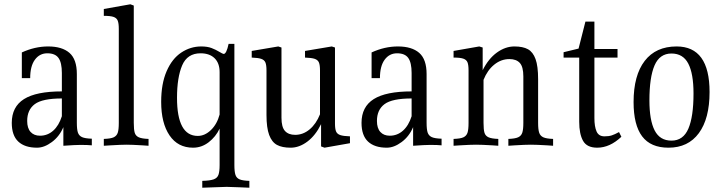

<svg xmlns="http://www.w3.org/2000/svg" viewBox="-20 -678 3373 897"><path d="M409 -30V1Q390 -1 356 -1Q332 -1 276 3V-84Q258 -41 222.5 -14.5Q187 12 153 12Q96 12 65.5 -16.5Q35 -45 35 -104Q35 -179 92 -215Q149 -251 269 -251V-337Q269 -385 253.5 -407Q238 -429 201 -429Q165 -429 143 -399Q121 -369 121 -313H82V-433Q143 -461 205 -461Q270 -461 304.5 -431Q339 -401 339 -332V-105Q339 -73 344 -58.5Q349 -44 363 -37.5Q377 -31 409 -30ZM269 -135V-218Q178 -218 142.5 -191.5Q107 -165 107 -113Q107 -79 123 -61.5Q139 -44 167 -44Q202 -44 228.5 -67.5Q255 -91 269 -135Z M605 -652V-104Q605 -72 609.5 -57.5Q614 -43 628.5 -36.5Q643 -30 674 -29V3L645 1Q596 -2 571 -2Q547 -2 497 1L465 3V-29Q497 -30 511 -36.5Q525 -43 530 -57.5Q535 -72 535 -104V-543Q535 -569 530 -581.5Q525 -594 510.5 -599Q496 -604 465 -604V-636L589 -658Z M1145 167V199L1099 197Q1051 195 1039 195Q1028 195 980 197Q969 197 925 199V167Q961 166 978 160Q995 154 1000.5 139Q1006 124 1006 93V-77Q988 -39 955 -13.5Q922 12 882 12Q811 12 772 -45.5Q733 -103 733 -202Q733 -287 758.5 -345.5Q784 -404 827 -432.5Q870 -461 920 -461Q949 -461 968.5 -453.5Q988 -446 1004.5 -436Q1021 -426 1025 -426Q1038 -426 1048 -473H1075V93Q1075 124 1080 139Q1085 154 1099.5 160Q1114 166 1145 167ZM1006 -143V-341Q1006 -383 982.5 -406Q959 -429 917 -429Q855 -429 831 -372.5Q807 -316 807 -221Q807 -43 904 -43Q937 -43 965.5 -70.5Q994 -98 1006 -143Z M1615 -41V-9L1496 12L1480 6V-98Q1454 -45 1416 -16.5Q1378 12 1338 12Q1298 12 1274 -1Q1250 -14 1237.5 -47.5Q1225 -81 1225 -141V-349Q1225 -374 1220 -386Q1215 -398 1200.5 -403Q1186 -408 1156 -409V-440L1280 -461L1295 -456V-128Q1295 -84 1311.5 -66Q1328 -48 1359 -48Q1396 -48 1426.5 -73.5Q1457 -99 1475 -144V-349Q1475 -374 1470 -386Q1465 -398 1450.5 -403Q1436 -408 1405 -409V-440L1530 -461L1545 -456V-101Q1545 -76 1550 -64Q1555 -52 1569.5 -47Q1584 -42 1615 -41Z M2043 -30V1Q2024 -1 1990 -1Q1966 -1 1910 3V-84Q1892 -41 1856.5 -14.5Q1821 12 1787 12Q1730 12 1699.5 -16.5Q1669 -45 1669 -104Q1669 -179 1726 -215Q1783 -251 1903 -251V-337Q1903 -385 1887.5 -407Q1872 -429 1835 -429Q1799 -429 1777 -399Q1755 -369 1755 -313H1716V-433Q1777 -461 1839 -461Q1904 -461 1938.5 -431Q1973 -401 1973 -332V-105Q1973 -73 1978 -58.5Q1983 -44 1997 -37.5Q2011 -31 2043 -30ZM1903 -135V-218Q1812 -218 1776.5 -191.5Q1741 -165 1741 -113Q1741 -79 1757 -61.5Q1773 -44 1801 -44Q1836 -44 1862.5 -67.5Q1889 -91 1903 -135Z M2564 -29V3L2536 1Q2485 -2 2460 -2Q2435 -2 2385 1L2355 3V-29Q2386 -30 2400.5 -36.5Q2415 -43 2420 -58Q2425 -73 2425 -104V-321Q2425 -366 2408.5 -384Q2392 -402 2360 -402Q2321 -402 2289 -376Q2257 -350 2239 -305V-104Q2239 -72 2243.5 -57.5Q2248 -43 2262.5 -36.5Q2277 -30 2308 -29V3L2280 1Q2229 -2 2204 -2Q2179 -2 2129 1L2099 3V-29Q2131 -30 2145 -36.5Q2159 -43 2164 -57.5Q2169 -72 2169 -104V-349Q2169 -375 2164 -387Q2159 -399 2144.5 -404Q2130 -409 2099 -409V-440L2219 -461L2235 -456V-350Q2262 -404 2301.5 -432.5Q2341 -461 2383 -461Q2423 -461 2446.5 -448Q2470 -435 2482 -402Q2494 -369 2494 -308V-104Q2494 -73 2499 -58Q2504 -43 2518.5 -36.5Q2533 -30 2564 -29Z M2883 -39Q2829 12 2770 12Q2722 12 2704 -20Q2686 -52 2686 -109V-409H2613V-434L2683 -451L2715 -577H2757V-449H2865V-409H2757V-126Q2757 -87 2767 -64Q2777 -41 2804 -41Q2824 -41 2838 -45.5Q2852 -50 2872 -61Z M3295 -248Q3295 -124 3245 -56Q3195 12 3103 12Q3020 12 2980 -41Q2940 -94 2940 -201Q2940 -326 2992 -393.5Q3044 -461 3141 -461Q3295 -461 3295 -248ZM3014 -209Q3014 -116 3038.5 -68.5Q3063 -21 3117 -21Q3172 -21 3196 -77Q3220 -133 3220 -241Q3220 -334 3195.5 -381Q3171 -428 3117 -428Q3062 -428 3038 -372.5Q3014 -317 3014 -209Z"/></svg>

Font: Gupter
Style: Regular
Weight: 400
Designer: Octavio Pardo
Version: Version 1.000